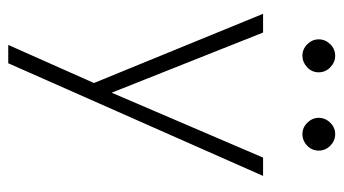

<svg xmlns="http://www.w3.org/2000/svg" viewBox="-204 -422 834 466"><g transform="rotate(90 213.0 -189.0)"><path d="M205 -43 362.5 -410.5H407L133.5 208H89L181.5 0L13.5 -410.5H59ZM305.5 -506Q289.5 -506 277.8 -518Q266 -530 266 -545.5Q266 -561.5 277.8 -573.5Q289.5 -585.5 305.5 -585.5Q321.5 -585.5 333.5 -573.8Q345.5 -562 345.5 -545.5Q345.5 -529 333.5 -517.5Q321.5 -506 305.5 -506ZM115.5 -506Q99 -506 87.2 -518Q75.5 -530 75.5 -545.5Q75.5 -561.5 87.2 -573.5Q99 -585.5 115.5 -585.5Q131 -585.5 143.2 -573.8Q155.5 -562 155.5 -545.5Q155.5 -529 143.2 -517.5Q131 -506 115.5 -506Z"/></g></svg>

Font: League Spartan Thin ExtraLight
Style: Regular
Weight: 250
Version: Version 2.002